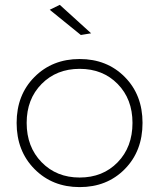

<svg xmlns="http://www.w3.org/2000/svg" viewBox="-20 -763 650 784"><path d="M224.1 -743.2 352.1 -627 310.1 -620.1 183.1 -723.1ZM305.2 -522Q417 -522 489.5 -448.7Q562 -375.5 562 -261.2Q562 -146 489.5 -72.5Q417 1 305.2 1Q193.8 1 120.8 -72.8Q47.9 -146.5 47.9 -261.2Q47.9 -375.5 120.8 -448.7Q193.8 -522 305.2 -522ZM305.2 -481.9Q210.9 -481.9 149.9 -420.2Q88.9 -358.4 88.9 -261.2Q88.9 -163.1 149.9 -100.6Q210.9 -38.1 305.2 -38.1Q399.9 -38.1 460.4 -100.3Q521 -162.6 521 -261.2Q521 -358.4 460.4 -420.2Q399.9 -481.9 305.2 -481.9Z"/></svg>

Font: Montserrat-Arabic ExtraLight
Style: Regular
Weight: 275
Designer: Mohamed Gaber
Foundry: Kief Type Foundry
Version: Version 5.008;PS 005.008;hotconv 1.0.88;makeotf.lib2.5.64775